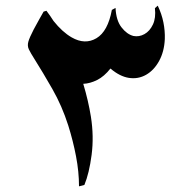

<svg xmlns="http://www.w3.org/2000/svg" viewBox="-20 -642 640 678"><path d="M144 -604Q157 -587 169 -568Q200 -529 233 -510Q280 -483 320.5 -507Q361 -531 375 -607L388 -614Q390 -570 409 -545.5Q428 -521 451 -515Q471 -511 490 -521.5Q509 -532 520 -555.5Q531 -579 527 -613L537 -622Q551 -593 557 -563Q563 -533 562 -504Q560 -460 542 -427Q524 -394 496 -378Q468 -362 435 -367Q403 -372 370 -400Q348 -372 323 -359.5Q298 -347 274 -346Q292 -286 301 -230Q312 -160 303.5 -95Q295 -30 278 11L259 16Q259 -35 248.5 -90Q238 -145 221 -199Q199 -268 165 -327.5Q131 -387 102 -433Q88 -455 82 -467.5Q76 -480 80 -494.5Q84 -509 99 -538Q110 -558 119 -574.5Q128 -591 134 -601Z"/></svg>

Font: Bona Nova SC
Style: Bold
Weight: 700
Designer: Mateusz Machalski
Foundry: Capitalics
Version: Version 4.001; ttfautohint (v1.8.4.7-5d5b)